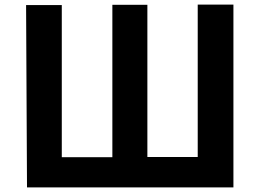

<svg xmlns="http://www.w3.org/2000/svg" viewBox="-20 -779 1140 839"><path d="M98 40H1000V-759H844V-93H624V-758H471V-92H250V-757H94Z"/></svg>

Font: GenEiGothic-pro-Regular
Style: Bold
Weight: 700
Designer: Ryoko NISHIZUKA (kana & ideographs); Paul D. Hunt (Latin, Greek & Cyrillic); Wenlong ZHANG (bopomofo); Sandoll Communica
Foundry: Adobe Systems Incorporated; o_tamon
Version: Version 1.000.140830